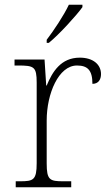

<svg xmlns="http://www.w3.org/2000/svg" viewBox="-20 -786 459 806"><path d="M176 -619V-606H185C229 -642 301 -721 326 -756V-766H269C248 -721 205 -657 176 -619ZM46 0H279V-25H246C189 -25 176 -30 176 -100V-280C176 -393 226 -511 303 -511C347 -511 368 -492 368 -434C393 -434 404 -452 404 -475C404 -515 371 -544 315 -544C236 -544 200 -485 176 -427H174L167 -536H41V-511H56C123 -511 134 -506 134 -439V-101C134 -30 120 -25 64 -25H46Z"/></svg>

Font: Noto Serif Ethiopic ExtraLight
Style: Regular
Weight: 200
Designer: Monotype Design Team
Foundry: Monotype Imaging Inc.
Version: Version 2.102